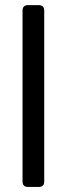

<svg xmlns="http://www.w3.org/2000/svg" viewBox="-20 -741 265 761"><path d="M91.3 0Q69.3 0 69.3 -22V-698.7Q69.3 -720.7 91.3 -720.7H133.3Q155.3 -720.7 155.3 -698.7V-22Q155.3 0 133.3 0Z"/></svg>

Font: Istok
Style: Regular
Weight: 500
Designer: Andrey V. Panov
Foundry: Andrey V. Panov
Version: Version 1.0.3